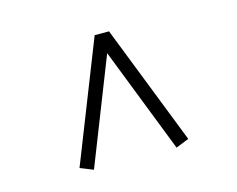

<svg xmlns="http://www.w3.org/2000/svg" viewBox="-64 -682 702 568"><g transform="rotate(-15 286.5 -398.0)"><path d="M120 -222 265 -590H309L453 -222L413 -206L287 -529L160 -206Z"/></g></svg>

Font: Dihjauti
Style: Bold
Weight: 700
Designer: T. Christopher White
Version: Version 3.0.0